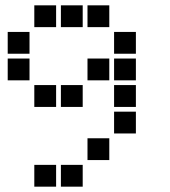

<svg xmlns="http://www.w3.org/2000/svg" viewBox="-20 -711 640 722"><path d="M110 -691Q109 -691 109 -691Q109 -691 109 -690V-610Q109 -609 109 -609Q109 -609 110 -609H190Q191 -609 191 -609Q191 -609 191 -610V-690Q191 -691 191 -691Q191 -691 190 -691ZM210 -691Q209 -691 209 -691Q209 -691 209 -690V-610Q209 -609 209 -609Q209 -609 210 -609H290Q291 -609 291 -609Q291 -609 291 -610V-690Q291 -691 291 -691Q291 -691 290 -691ZM310 -691Q309 -691 309 -691Q309 -691 309 -690V-610Q309 -609 309 -609Q309 -609 310 -609H390Q391 -609 391 -609Q391 -609 391 -610V-690Q391 -691 391 -691Q391 -691 390 -691ZM10 -591Q9 -591 9 -591Q9 -591 9 -590V-510Q9 -509 9 -509Q9 -509 10 -509H90Q91 -509 91 -509Q91 -509 91 -510V-590Q91 -591 91 -591Q91 -591 90 -591ZM410 -591Q409 -591 409 -591Q409 -591 409 -590V-510Q409 -509 409 -509Q409 -509 410 -509H490Q491 -509 491 -509Q491 -509 491 -510V-590Q491 -591 491 -591Q491 -591 490 -591ZM10 -491Q9 -491 9 -491Q9 -491 9 -490V-410Q9 -409 9 -409Q9 -409 10 -409H90Q91 -409 91 -409Q91 -409 91 -410V-490Q91 -491 91 -491Q91 -491 90 -491ZM310 -491Q309 -491 309 -491Q309 -491 309 -490V-410Q309 -409 309 -409Q309 -409 310 -409H390Q391 -409 391 -409Q391 -409 391 -410V-490Q391 -491 391 -491Q391 -491 390 -491ZM410 -491Q409 -491 409 -491Q409 -491 409 -490V-410Q409 -409 409 -409Q409 -409 410 -409H490Q491 -409 491 -409Q491 -409 491 -410V-490Q491 -491 491 -491Q491 -491 490 -491ZM110 -391Q109 -391 109 -391Q109 -391 109 -390V-310Q109 -309 109 -309Q109 -309 110 -309H190Q191 -309 191 -309Q191 -309 191 -310V-390Q191 -391 191 -391Q191 -391 190 -391ZM210 -391Q209 -391 209 -391Q209 -391 209 -390V-310Q209 -309 209 -309Q209 -309 210 -309H290Q291 -309 291 -309Q291 -309 291 -310V-390Q291 -391 291 -391Q291 -391 290 -391ZM410 -391Q409 -391 409 -391Q409 -391 409 -390V-310Q409 -309 409 -309Q409 -309 410 -309H490Q491 -309 491 -309Q491 -309 491 -310V-390Q491 -391 491 -391Q491 -391 490 -391ZM410 -291Q409 -291 409 -291Q409 -291 409 -290V-210Q409 -209 409 -209Q409 -209 410 -209H490Q491 -209 491 -209Q491 -209 491 -210V-290Q491 -291 491 -291Q491 -291 490 -291ZM310 -191Q309 -191 309 -191Q309 -191 309 -190V-110Q309 -109 309 -109Q309 -109 310 -109H390Q391 -109 391 -109Q391 -109 391 -110V-190Q391 -191 391 -191Q391 -191 390 -191ZM110 -91Q109 -91 109 -91Q109 -91 109 -90V-10Q109 -9 109 -9Q109 -9 110 -9H190Q191 -9 191 -9Q191 -9 191 -10V-90Q191 -91 191 -91Q191 -91 190 -91ZM210 -91Q209 -91 209 -91Q209 -91 209 -90V-10Q209 -9 209 -9Q209 -9 210 -9H290Q291 -9 291 -9Q291 -9 291 -10V-90Q291 -91 291 -91Q291 -91 290 -91Z"/></svg>

Font: Doto ExtraBold
Style: Regular
Weight: 800
Monospace: yes
Version: Version 1.000